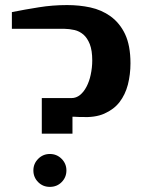

<svg xmlns="http://www.w3.org/2000/svg" viewBox="-20 -729 591 758"><path d="M26.9 -615.2V-681.2Q77.6 -691.4 133.3 -700.2Q187.5 -709 245.1 -709Q293 -709 336.4 -699.7Q381.3 -689.9 416.5 -664.6Q453.1 -637.7 473.6 -594.7Q495.1 -549.3 495.1 -479Q495.1 -435.5 484.9 -395Q474.6 -355.5 452.1 -326.2Q430.2 -297.4 391.6 -280.3Q355.5 -264.2 299.8 -267.1H293.9Q287.6 -267.1 283.7 -267.6Q279.8 -268.1 272.9 -268.1H266.1V-201.2H145V-341.8H262.2Q280.8 -341.8 295.9 -354Q310.5 -365.7 321.3 -386.2Q332.5 -407.7 337.9 -433.1Q344.2 -462.4 344.2 -490.2Q344.2 -529.8 334.5 -554.7Q324.7 -579.1 309.6 -592.3Q293.5 -606 274.4 -610.4Q252.4 -615.2 234.9 -615.2ZM111.8 -56.2Q111.8 -83 130.9 -102.1Q149.9 -121.1 176.8 -121.1Q204.1 -121.1 223.1 -102.1Q242.2 -83 242.2 -56.2Q242.2 -28.8 223.1 -9.8Q204.6 8.8 176.8 8.8Q149.4 8.8 130.9 -9.8Q111.8 -28.8 111.8 -56.2Z"/></svg>

Font: SimahzazaarabicW05-Bold
Style: Regular
Weight: 700
Designer: Ahmed zaza
Foundry: Ahmed zaza
Version: Version 1.001